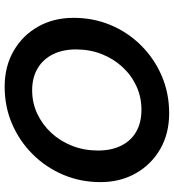

<svg xmlns="http://www.w3.org/2000/svg" viewBox="20 -772 764 845"><g transform="rotate(90 402.5 -350.0)"><path d="M362 12Q273 12 204.5 -27.5Q136 -67 97.5 -135.5Q59 -204 59 -291Q59 -379 91 -455Q123 -531 181 -589Q239 -647 315 -679.5Q391 -712 479 -712Q568 -712 636 -673Q704 -634 743 -565.5Q782 -497 782 -410Q782 -322 749.5 -245.5Q717 -169 659 -111Q601 -53 525.5 -20.5Q450 12 362 12ZM378 -109Q433 -109 481 -131.5Q529 -154 565.5 -193.5Q602 -233 622.5 -285.5Q643 -338 643 -399Q643 -457 622 -500Q601 -543 561 -566.5Q521 -590 463 -590Q408 -590 360 -568Q312 -546 275.5 -506.5Q239 -467 218.5 -415Q198 -363 198 -302Q198 -244 219.5 -200.5Q241 -157 281.5 -133Q322 -109 378 -109Z"/></g></svg>

Font: DM Sans 24pt
Style: Bold Italic
Weight: 700
Italic angle: -10°
Designer: Colophon Foundry, Jonny Pinhorn
Foundry: Colophon Foundry
Version: Version 4.004;gftools[0.9.30]